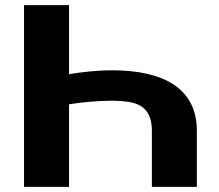

<svg xmlns="http://www.w3.org/2000/svg" viewBox="-20 -731 857 751"><path d="M418 -337C444 -337 466 -335 486 -332C549 -321 574 -283 574 -219V0H750V-219C750 -386 619 -456 418 -456C358 -456 301 -449 250 -441V-711H74V0H250V-323C300 -331 359 -337 418 -337Z"/></svg>

Font: Asimov
Style: XWid
Weight: 500
Designer: Google
Version: Version 2.000980; 2014